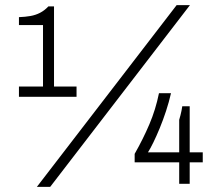

<svg xmlns="http://www.w3.org/2000/svg" viewBox="-20 -718 874 750"><path d="M124 12 670 -698H722L176 12ZM54 -340V-380H148V-620H54V-651Q79 -652 99 -655.5Q119 -659 136.5 -668Q154 -677 169 -693H191V-380H279V-340ZM680 0V-84H506V-117Q539 -175 563.5 -232.5Q588 -290 601 -354H648Q640 -319 628.5 -284Q617 -249 604 -217.5Q591 -186 579 -161.5Q567 -137 558 -123H680V-250Q683 -259 685 -268Q687 -277 689 -285.5Q691 -294 692 -303H721V-123H772V-84H721V0Z"/></svg>

Font: Archivo Thin
Style: Regular
Weight: 250
Designer: Hector Gatti
Foundry: Omnibus-Type
Version: Version 2.001